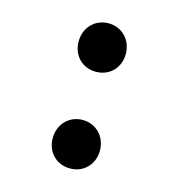

<svg xmlns="http://www.w3.org/2000/svg" viewBox="-90 -639 680 731"><g transform="rotate(15 250.0 -274.0)"><path d="M250 -369C303 -369 343 -408 343 -464C343 -519 303 -560 250 -560C197 -560 157 -519 157 -464C157 -408 197 -369 250 -369ZM250 12C303 12 343 -27 343 -83C343 -138 303 -179 250 -179C197 -179 157 -138 157 -83C157 -27 197 12 250 12Z"/></g></svg>

Font: Noto Sans Mono CJK SC
Style: Bold
Weight: 700
Designer: Ryoko NISHIZUKA 西塚涼子 (kana, bopomofo & ideographs); Paul D. Hunt (Latin, Greek & Cyrillic); Sandoll Communications 산돌커뮤니
Foundry: Adobe
Version: Version 2.004;hotconv 1.0.118;makeotfexe 2.5.65603